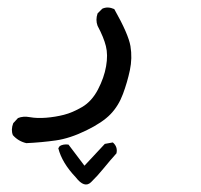

<svg xmlns="http://www.w3.org/2000/svg" viewBox="-20 -123 540 516"><path d="M50.8 261.7Q29.3 256.8 14.6 240.2Q8.8 225.6 15.6 208L28.3 194.3Q42 188.5 60.5 191.9Q79.1 195.3 104 193.4Q128.9 191.4 151.9 185.5Q174.8 179.7 200.7 164.6Q226.6 149.4 243.2 117.7Q259.8 85.9 265.1 55.2Q270.5 24.4 264.6 1Q258.8 -22.5 242.2 -53.7Q236.3 -69.3 242.2 -86.9L254.9 -99.6Q269.5 -106.4 287.1 -98.6Q325.2 -31.2 330.6 1Q335.9 33.2 329.1 65.4Q322.3 97.7 310.5 129.4Q298.8 161.1 277.3 183.6Q255.9 206.1 211.9 227.5Q168 249 129.9 254.4Q91.8 259.8 50.8 261.7ZM183.6 353.5Q146.5 314.5 136.7 275.4L140.6 269.5Q150.4 263.7 164.1 265.6L207 322.3L261.7 263.7L283.2 259.8Q296.9 271.5 293 289.1Q275.4 308.6 258.8 329.1Q242.2 349.6 224.6 366.7Q207 383.8 183.6 353.5Z"/></svg>

Font: JasonHandwriting4
Style: Regular
Weight: 400
Version: Version 1.01.21